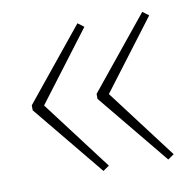

<svg xmlns="http://www.w3.org/2000/svg" viewBox="-54 -526 496 493"><g transform="rotate(-10 194.5 -279.5)"><path d="M26 -285 178 -472 194 -460 57 -279 194 -98 178 -87 26 -272ZM195 -285 347 -472 363 -460 226 -279 363 -98 347 -87 195 -272Z"/></g></svg>

Font: Noto Sans Bengali UI Thin
Style: Regular
Weight: 100
Designer: Jelle Bosma - Monotype Design Team
Foundry: Monotype Imaging Inc.
Version: Version 2.003; ttfautohint (v1.8.4.7-5d5b)